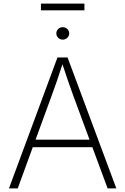

<svg xmlns="http://www.w3.org/2000/svg" viewBox="-20 -1047 696 1067"><path d="M29.8 0H78.6L162.1 -229H493.2L578.1 0H626.5L355.5 -727.5H299.3ZM328.6 -826.7C348.6 -826.7 364.7 -842.3 364.7 -861.3C364.7 -880.4 348.6 -896 328.6 -896C309.1 -896 293 -880.4 293 -861.3C293 -842.3 309.1 -826.7 328.6 -826.7ZM449.2 -1026.9H207.5V-989.7H449.2ZM177.7 -271 268.6 -519.5C286.1 -566.9 305.2 -621.6 327.1 -689.9C349.1 -622.1 368.2 -567.9 385.7 -519.5L477.5 -271Z"/></svg>

Font: Raveo ExtraLight
Style: Regular
Weight: 200
Designer: Jakub Foglar, Rasmus Andersson (Inter)
Foundry: Jakubfoglar.com
Version: Version 1.100;Glyphs 3.2.3 (3260)